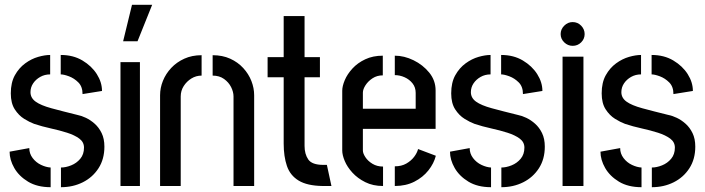

<svg xmlns="http://www.w3.org/2000/svg" viewBox="-20 -775 2937 800"><path d="M234 5V-77Q254 -77 276.5 -86Q299 -95 314.5 -113.5Q330 -132 330 -160Q330 -183 310.5 -197.5Q291 -212 259.5 -222Q228 -232 191.5 -240Q155 -248 122 -259Q103 -266 80.5 -280Q58 -294 41.5 -319.5Q25 -345 25 -386Q25 -431 42 -461.5Q59 -492 85 -511Q111 -530 139 -538Q167 -546 189 -546V-465Q166 -465 147.5 -454.5Q129 -444 118 -427.5Q107 -411 107 -391Q107 -367 128.5 -351.5Q150 -336 194 -324Q238 -312 303 -296Q319 -293 338 -284Q357 -275 374.5 -259.5Q392 -244 403.5 -220.5Q415 -197 415 -164Q415 -112 390.5 -74Q366 -36 325 -15.5Q284 5 234 5ZM191 5Q135 5 97 -18Q59 -41 39.5 -75Q20 -109 20 -143L102 -158Q102 -135 116 -116.5Q130 -98 151 -88Q172 -78 191 -77ZM324 -383Q324 -414 306.5 -431.5Q289 -449 267.5 -457Q246 -465 233 -465V-546Q285 -546 323.5 -523Q362 -500 383.5 -466Q405 -432 405 -396Z M493 -603 530 -755H614L553 -603ZM482 0V-516H563V0Z M647 -378Q647 -409 659 -438.5Q671 -468 693.5 -492Q716 -516 748 -530.5Q780 -545 820 -545V-460Q797 -460 777.5 -448Q758 -436 745.5 -416.5Q733 -397 733 -373V0H647ZM953 -373Q953 -392 943 -412Q933 -432 913.5 -446Q894 -460 866 -460V-545Q907 -545 939 -530.5Q971 -516 993.5 -491.5Q1016 -467 1027.5 -437.5Q1039 -408 1039 -378V0H953Z M1324 0Q1260 -1 1224.5 -22.5Q1189 -44 1175.5 -83.5Q1162 -123 1162 -177V-453H1095V-537H1162V-708H1249V-537H1313V-453H1249V-167Q1249 -133 1264.5 -110.5Q1280 -88 1327 -88H1342L1361 0Z M1576 0Q1534 0 1502 -16Q1470 -32 1448.5 -55.5Q1427 -79 1416.5 -104Q1406 -129 1406 -148V-397Q1406 -416 1416.5 -441Q1427 -466 1448.5 -489.5Q1470 -513 1502 -528Q1534 -543 1575 -543V-461Q1551 -461 1532.5 -449Q1514 -437 1503 -420Q1492 -403 1492 -389V-322H1712V-388Q1712 -411 1699 -427.5Q1686 -444 1666 -453Q1646 -462 1625 -462V-543Q1664 -543 1703 -524Q1742 -505 1768.5 -472.5Q1795 -440 1795 -398V-238H1492V-148Q1492 -136 1502.5 -120Q1513 -104 1532 -92.5Q1551 -81 1576 -81ZM1625 0V-82Q1653 -82 1673 -93.5Q1693 -105 1705.5 -121.5Q1718 -138 1722 -154L1796 -126Q1788 -94 1765 -65Q1742 -36 1706.5 -18Q1671 0 1625 0Z M2069 5V-77Q2089 -77 2111.5 -86Q2134 -95 2149.5 -113.5Q2165 -132 2165 -160Q2165 -183 2145.5 -197.5Q2126 -212 2094.5 -222Q2063 -232 2026.5 -240Q1990 -248 1957 -259Q1938 -266 1915.5 -280Q1893 -294 1876.5 -319.5Q1860 -345 1860 -386Q1860 -431 1877 -461.5Q1894 -492 1920 -511Q1946 -530 1974 -538Q2002 -546 2024 -546V-465Q2001 -465 1982.5 -454.5Q1964 -444 1953 -427.5Q1942 -411 1942 -391Q1942 -367 1963.5 -351.5Q1985 -336 2029 -324Q2073 -312 2138 -296Q2154 -293 2173 -284Q2192 -275 2209.5 -259.5Q2227 -244 2238.5 -220.5Q2250 -197 2250 -164Q2250 -112 2225.5 -74Q2201 -36 2160 -15.5Q2119 5 2069 5ZM2026 5Q1970 5 1932 -18Q1894 -41 1874.5 -75Q1855 -109 1855 -143L1937 -158Q1937 -135 1951 -116.5Q1965 -98 1986 -88Q2007 -78 2026 -77ZM2159 -383Q2159 -414 2141.5 -431.5Q2124 -449 2102.5 -457Q2081 -465 2068 -465V-546Q2120 -546 2158.5 -523Q2197 -500 2218.5 -466Q2240 -432 2240 -396Z M2324 0V-539H2411V0ZM2366 -584Q2346 -584 2331 -598.5Q2316 -613 2316 -633Q2316 -653 2331 -668Q2346 -683 2366 -683Q2387 -683 2401.5 -668Q2416 -653 2416 -633Q2416 -613 2401.5 -598.5Q2387 -584 2366 -584Z M2696 5V-77Q2716 -77 2738.5 -86Q2761 -95 2776.5 -113.5Q2792 -132 2792 -160Q2792 -183 2772.5 -197.5Q2753 -212 2721.5 -222Q2690 -232 2653.5 -240Q2617 -248 2584 -259Q2565 -266 2542.5 -280Q2520 -294 2503.5 -319.5Q2487 -345 2487 -386Q2487 -431 2504 -461.5Q2521 -492 2547 -511Q2573 -530 2601 -538Q2629 -546 2651 -546V-465Q2628 -465 2609.5 -454.5Q2591 -444 2580 -427.5Q2569 -411 2569 -391Q2569 -367 2590.5 -351.5Q2612 -336 2656 -324Q2700 -312 2765 -296Q2781 -293 2800 -284Q2819 -275 2836.5 -259.5Q2854 -244 2865.5 -220.5Q2877 -197 2877 -164Q2877 -112 2852.5 -74Q2828 -36 2787 -15.5Q2746 5 2696 5ZM2653 5Q2597 5 2559 -18Q2521 -41 2501.5 -75Q2482 -109 2482 -143L2564 -158Q2564 -135 2578 -116.5Q2592 -98 2613 -88Q2634 -78 2653 -77ZM2786 -383Q2786 -414 2768.5 -431.5Q2751 -449 2729.5 -457Q2708 -465 2695 -465V-546Q2747 -546 2785.5 -523Q2824 -500 2845.5 -466Q2867 -432 2867 -396Z"/></svg>

Font: Stick No Bills Medium
Style: Regular
Weight: 500
Version: Version 2.000